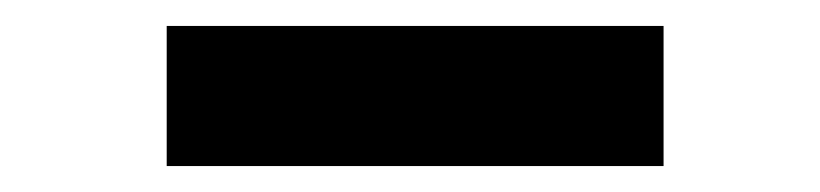

<svg xmlns="http://www.w3.org/2000/svg" viewBox="-20 -784 632 148"><path d="M108.5 -656V-764H491.5V-656Z"/></svg>

Font: Encode Sans Semi Expanded ExtraBold
Style: Regular
Weight: 800
Width: 6
Designer: Multiple Designers
Foundry: Impallari Type
Version: Version 3.000; ttfautohint (v1.8.3) -l 8 -r 50 -G 200 -x 14 